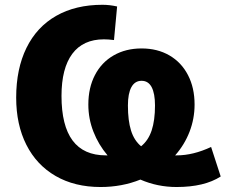

<svg xmlns="http://www.w3.org/2000/svg" viewBox="-20 -750 919 782"><path d="M45.9 -352.5Q45.9 -469.7 87.9 -555.2Q129.9 -640.6 209 -685.5Q288.1 -730.5 397.5 -730.5Q426.8 -730.5 457 -723.6L444.3 -586.9Q420.9 -589.8 403.3 -589.8Q318.4 -589.8 274.4 -530.8Q230.5 -471.7 230.5 -359.4Q230.5 -117.2 411.1 -117.2H418Q380.9 -161.1 360.4 -213.9Q339.8 -266.6 339.8 -324.2Q339.8 -392.6 366.7 -444.3Q393.6 -496.1 442.9 -524.4Q492.2 -552.7 556.6 -552.7Q621.1 -552.7 669.9 -524.4Q718.8 -496.1 745.6 -444.3Q772.5 -392.6 772.5 -324.2Q772.5 -266.6 752 -213.4Q731.4 -160.2 693.4 -117.2H700.2Q766.6 -117.2 839.8 -151.4L878.9 -31.2Q812.5 11.7 699.2 11.7Q621.1 11.7 551.8 -18.6Q476.6 11.7 389.6 11.7Q284.2 11.7 206.5 -33.2Q128.9 -78.1 87.4 -160.2Q45.9 -242.2 45.9 -352.5ZM554.7 -154.3Q584 -177.7 597.7 -218.8Q611.3 -259.8 611.3 -320.3Q611.3 -369.1 597.7 -395Q584 -420.9 556.6 -420.9Q529.3 -420.9 515.1 -395Q501 -369.1 501 -320.3Q501 -258.8 513.7 -218.3Q526.4 -177.7 554.7 -154.3Z"/></svg>

Font: Min Sans Black
Style: Regular
Weight: 900
Designer: Jinseong-Kim, NotoSansCJK, Nunito
Foundry: Jinseong-Kim
Version: Version 1.000